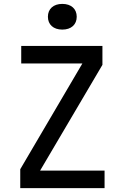

<svg xmlns="http://www.w3.org/2000/svg" viewBox="-20 -966 640 986"><path d="M300 -814C346 -814 374 -840 374 -880C374 -920 346 -946 300 -946C254 -946 226 -920 226 -880C226 -840 254 -814 300 -814ZM517 0V-90H186L506 -633V-730H89V-640H403L84 -97V0Z"/></svg>

Font: Tekne LDO Medium
Style: Regular
Weight: 500
Monospace: yes
Designer: Alessio Laiso, Mario Rullo, Paolo Rosset
Foundry: Alessio Laiso
Version: Version 1.000;hotconv 1.0.109;makeotfexe 2.5.65596